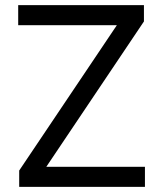

<svg xmlns="http://www.w3.org/2000/svg" viewBox="-20 -727 635 747"><path d="M54.7 -63.5 434.6 -628.9H50.8V-707H540V-643.6L160.2 -78.1H543.9V0H54.7Z"/></svg>

Font: Pretendard Std
Style: Regular
Weight: 400
Designer: Base glyphs from Inter by Rasmus Andersson; Hangeul glyphs from Noto Sans CJK(Source Han Sans) by Jang Soo-young and Kan
Foundry: Kil Hyung-jin
Version: Version 1.309